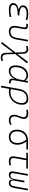

<svg xmlns="http://www.w3.org/2000/svg" viewBox="2236 -2802 802 5313"><g transform="rotate(90 2636.5 -146.0)"><path d="M258.3 9.8Q66.9 9.8 66.9 -105Q66.9 -171.9 112.1 -208.3Q157.2 -244.6 230 -255.9L231.9 -266.1Q129.4 -296.9 129.4 -377Q129.4 -431.6 160.2 -464.6Q190.9 -497.6 243.4 -512.5Q295.9 -527.3 360.8 -527.3Q461.9 -527.3 543.5 -499L520 -456.5Q456.1 -482.4 363.8 -482.4Q314 -482.4 271 -471.9Q228 -461.4 201.9 -438Q175.8 -414.6 175.8 -374.5Q175.8 -289.6 410.2 -278.3L403.3 -234.4H375.5Q327.1 -234.4 280.8 -229.2Q234.4 -224.1 197 -211.2Q159.7 -198.2 137.7 -174.8Q115.7 -151.4 115.7 -115.2Q115.7 -35.2 270 -35.2Q330.6 -35.2 372.1 -43Q413.6 -50.8 446.3 -59.6L452.6 -13.7Q372.6 9.8 258.3 9.8Z M851.1 9.8Q763.2 9.8 723.9 -45.9Q684.6 -101.6 702.1 -200.2L738.3 -405.3Q750 -473.6 695.3 -473.6H637.7L645.5 -517.6H706.1Q752.9 -517.6 773.9 -488Q794.9 -458.5 785.2 -405.3L749 -200.2Q720.2 -35.2 858.9 -35.2Q998 -35.2 1026.9 -200.2L1082.5 -517.6H1129.4L1073.7 -200.2Q1036.6 9.8 851.1 9.8Z M1179.7 228.5 1144 195.8 1433.6 -173.8 1427.2 -361.3Q1425.3 -423.8 1403.6 -453.1Q1381.8 -482.4 1338.4 -482.4Q1302.7 -482.4 1259.8 -464.8L1246.6 -507.3Q1303.2 -527.3 1342.8 -527.3Q1404.8 -527.3 1435.5 -489.5Q1466.3 -451.7 1468.8 -371.6L1473.6 -226.6L1694.3 -523.4L1731.4 -491.7L1475.6 -165L1483.4 73.2Q1486.8 189.5 1573.7 189.5Q1611.3 189.5 1655.8 168L1670.4 210.4Q1619.6 234.4 1569.3 234.4Q1506.3 234.4 1475.3 197.8Q1444.3 161.1 1441.9 83.5L1435.5 -112.8Z M2209 -444.3 2222.2 -517.6H2269L2201.2 -131.8Q2184.6 -40 2267.6 -40H2292.5L2284.7 4.9H2261.2Q2194.3 4.9 2170.2 -30.3Q2146 -65.4 2161.6 -139.6H2153.3Q2122.6 -67.9 2067.6 -28.8Q2012.7 10.3 1941.9 10.3Q1869.6 10.3 1830.3 -36.9Q1791 -84 1791 -169.4Q1791 -275.4 1825.9 -354.7Q1860.8 -434.1 1923.3 -478.3Q1985.8 -522.5 2069.8 -522.5Q2171.4 -522.5 2206.5 -444.3ZM2068.4 -477.5Q1999 -477.5 1947.3 -437.5Q1895.5 -397.5 1866.5 -328.4Q1837.4 -259.3 1837.4 -171.9Q1837.4 -106 1866.9 -70.3Q1896.5 -34.7 1949.2 -34.7Q2035.2 -34.7 2098.6 -107.2Q2162.1 -179.7 2188 -325.7L2201.7 -401.9Q2155.8 -477.5 2068.4 -477.5Z M2719.7 -527.3Q2795.4 -527.3 2837.2 -484.1Q2878.9 -440.9 2878.9 -361.3Q2878.9 -282.2 2852.1 -214.6Q2825.2 -147 2777.1 -96.7Q2729 -46.4 2664.3 -18.3Q2599.6 9.8 2523.4 9.8Q2502 9.8 2481.2 7.6Q2460.4 5.4 2439 2L2399.9 224.6H2353L2438.5 -260.3Q2462.9 -397.5 2531 -462.4Q2599.1 -527.3 2719.7 -527.3ZM2447.3 -46.4Q2475.6 -35.2 2534.2 -35.2Q2619.1 -35.2 2686.5 -77.4Q2753.9 -119.6 2793 -192.4Q2832 -265.1 2832 -356.4Q2832 -416.5 2798.8 -449.5Q2765.6 -482.4 2705.1 -482.4Q2612.3 -482.4 2558.6 -428.2Q2504.9 -374 2484.9 -259.3Z M3424.8 -66.9 3439.9 -31.2Q3413.1 -14.2 3383.5 -2.2Q3354 9.8 3315.4 9.8Q3232.9 9.8 3192.4 -31.7Q3151.9 -73.2 3156.7 -153.3Q3159.2 -189.9 3170.9 -224.4Q3182.6 -258.8 3196.3 -291.5Q3210 -324.2 3217.3 -355Q3233.4 -417.5 3206.3 -450Q3179.2 -482.4 3114.3 -482.4Q3067.9 -482.4 3024.9 -471.2L3014.6 -513.7Q3043.5 -522 3072.3 -524.7Q3101.1 -527.3 3129.9 -527.3Q3212.9 -527.3 3248.3 -480.7Q3283.7 -434.1 3261.7 -345.2Q3253.4 -310.5 3240.5 -280.5Q3227.5 -250.5 3216.8 -221.2Q3206.1 -191.9 3203.6 -157.7Q3195.3 -35.2 3314.9 -35.2Q3345.7 -35.2 3369.1 -42.5Q3392.6 -49.8 3424.8 -66.9Z M3767.1 9.8Q3672.9 9.8 3620.8 -49.3Q3568.8 -108.4 3568.8 -215.8Q3568.8 -307.1 3605.5 -375.2Q3642.1 -443.4 3708.5 -481.2Q3774.9 -519 3863.8 -519H4123L4115.2 -475.1H3897.5Q3941.9 -416 3963.4 -354Q3984.9 -292 3984.9 -230.5Q3984.9 -115.7 3928 -53Q3871.1 9.8 3767.1 9.8ZM3845.2 -474.6Q3775.9 -470.2 3724.1 -436.8Q3672.4 -403.3 3644 -346.2Q3615.7 -289.1 3615.7 -213.9Q3615.7 -128.4 3657.2 -81.8Q3698.7 -35.2 3774.4 -35.2Q3852.5 -35.2 3895.3 -86.4Q3938 -137.7 3938 -230.5Q3938 -285.6 3915.5 -348.9Q3893.1 -412.1 3845.2 -474.6Z M4446.8 9.8Q4281.7 9.8 4310.1 -152.3L4366.7 -473.6H4204.6L4212.4 -517.6H4647.9L4640.1 -473.6H4413.6L4356.9 -152.3Q4336.9 -35.2 4449.7 -35.2Q4490.7 -35.2 4556.6 -53.7L4555.2 -8.8Q4502 9.8 4446.8 9.8Z M5039.1 9.8Q4940.9 9.8 4952.1 -104.5H4948.7Q4918.5 9.8 4821.3 9.8Q4703.6 9.8 4727.5 -127L4796.4 -517.6H4843.3L4774.4 -127Q4758.3 -35.2 4829.1 -35.2Q4909.7 -35.2 4927.7 -111.3L4982.4 -419.9H5029.3L4976.1 -117.2Q4964.4 -35.2 5046.9 -35.2Q5117.7 -35.2 5133.8 -127L5202.6 -517.6H5249.5L5180.7 -127Q5156.7 9.8 5039.1 9.8Z"/></g></svg>

Font: Cascadia Mono NF ExtraLight
Style: Italic
Weight: 200
Italic angle: -10°
Monospace: yes
Designer: Aaron Bell
Foundry: Saja Typeworks
Version: Version 2404.023; ttfautohint (v1.8.4)